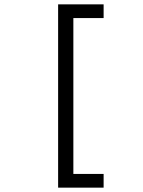

<svg xmlns="http://www.w3.org/2000/svg" viewBox="-20 -732 656 882"><path d="M247 130V-712H456V-649H317V67H456V130Z"/></svg>

Font: Overpass Mono Light
Style: Regular
Weight: 300
Monospace: yes
Designer: Delve Withrington, Dave Bailey
Foundry: Delve Fonts LLC
Version: Version 4.000